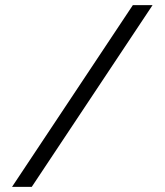

<svg xmlns="http://www.w3.org/2000/svg" viewBox="-20 -730 644 750"><path d="M499 -710H576L104 0H27Z"/></svg>

Font: Raleway
Style: Regular
Weight: 400
Designer: Matt McInerney, Pablo Impallari, Rodrigo Fuenzalida
Foundry: Matt McInerney, Pablo Impallari, Rodrigo Fuenzalida
Version: Version 1.000;PS 001.001;hotconv 1.0.56; ttfautohint (v1.5)